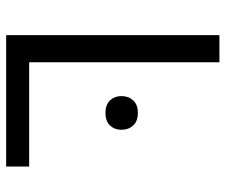

<svg xmlns="http://www.w3.org/2000/svg" viewBox="-76 -676 751 640"><g transform="rotate(90 300.0 -355.5)"><path d="M187 -76.7H534.7V0H96.7V-710.9H187ZM299.8 -384.3Q299.8 -407.7 314 -423.3Q328.1 -439 356 -439Q383.8 -439 397.9 -423.3Q412.1 -407.7 412.1 -384.3Q412.1 -361.8 397.9 -346.4Q383.8 -331.1 356 -331.1Q328.1 -331.1 314 -346.4Q299.8 -361.8 299.8 -384.3Z"/></g></svg>

Font: Roboto Mono
Style: Regular
Weight: 400
Designer: Google
Version: Version 2.000985; 2015; ttfautohint (v1.3)